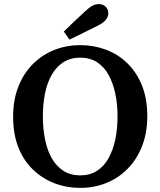

<svg xmlns="http://www.w3.org/2000/svg" viewBox="-20 -900 782 936"><path d="M371 16Q305 16 246 -6.5Q187 -29 141 -73Q95 -117 69.5 -181.5Q44 -246 44 -331Q44 -414 70 -479Q96 -544 141.5 -589Q187 -634 246 -657Q305 -680 371 -680Q437 -680 496 -658Q555 -636 600.5 -592Q646 -548 672 -483.5Q698 -419 698 -334Q698 -251 672 -186Q646 -121 600.5 -75.5Q555 -30 496 -7Q437 16 371 16ZM371 -45Q418 -45 452.5 -67Q487 -89 509 -128.5Q531 -168 542 -220Q553 -272 553 -332Q553 -392 542 -444Q531 -496 509 -535.5Q487 -575 452.5 -597Q418 -619 371 -619Q324 -619 289.5 -597Q255 -575 232.5 -536Q210 -497 199.5 -445Q189 -393 189 -333Q189 -273 199.5 -220.5Q210 -168 232.5 -128.5Q255 -89 289.5 -67Q324 -45 371 -45ZM291 -746Q316 -771 342 -795.5Q368 -820 393 -843Q414 -863 429.5 -871.5Q445 -880 462 -880Q482 -880 495 -867.5Q508 -855 508 -836Q508 -819 496.5 -804Q485 -789 455 -774Q421 -757 387.5 -740.5Q354 -724 319 -707Z"/></svg>

Font: Source Serif 4 SemiBold
Style: Regular
Weight: 600
Designer: Frank Grießhammer
Foundry: Adobe Systems Incorporated
Version: Version 4.004;hotconv 1.0.116;makeotfexe 2.5.65601